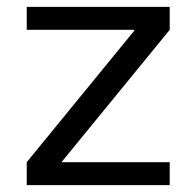

<svg xmlns="http://www.w3.org/2000/svg" viewBox="-20 -540 573 560"><path d="M58 0V-67L372 -451V-453H58V-520H475V-453L161 -69V-67H475V0Z"/></svg>

Font: M PLUS 2 Thin
Style: Regular
Weight: 400
Version: Version 1.001